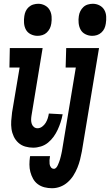

<svg xmlns="http://www.w3.org/2000/svg" viewBox="-20 -775 583 1018"><path d="M179 -585Q160 -585 143 -593.5Q126 -602 117.5 -617.5Q109 -633 107.5 -652.5Q106 -672 109 -690Q111 -704 116.5 -716Q122 -728 132.5 -737.5Q143 -747 156.5 -751Q170 -755 183 -755Q201 -755 217.5 -746.5Q234 -738 243 -722.5Q252 -707 253.5 -687.5Q255 -668 252 -650Q250 -636 244 -624Q238 -612 228 -602.5Q218 -593 205 -589Q192 -585 179 -585ZM156 8Q134 8 113.5 2Q93 -4 77.5 -18Q62 -32 53 -51Q44 -70 41 -91Q38 -112 39.5 -134Q41 -156 44 -179L84 -417H30L32 -520H206L147 -162Q145 -150 145 -139Q145 -128 148.5 -118Q152 -108 160 -101.5Q168 -95 179 -95Q192 -95 203.5 -103.5Q215 -112 222 -123.5Q229 -135 233 -147.5Q237 -160 239 -173L312 -169V-168Q308 -147 301.5 -127Q295 -107 286 -87.5Q277 -68 264.5 -50.5Q252 -33 235 -19Q218 -5 197 1.5Q176 8 156 8ZM469 -585Q450 -585 433 -593.5Q416 -602 407.5 -617.5Q399 -633 397 -652.5Q395 -672 398 -690Q400 -704 406 -716Q412 -728 422 -737.5Q432 -747 445.5 -751Q459 -755 472 -755Q491 -755 507.5 -746.5Q524 -738 533 -722.5Q542 -707 543 -687.5Q544 -668 541 -650Q539 -636 533.5 -624Q528 -612 517.5 -602.5Q507 -593 494.5 -589Q482 -585 469 -585ZM256 223Q235 223 215.5 218Q196 213 180.5 201.5Q165 190 155.5 173Q146 156 141 137Q136 118 136 97.5Q136 77 139 56L140 53H245V54Q243 64 242.5 74Q242 84 243 94Q244 104 250 112Q256 120 266 120Q273 120 278.5 113.5Q284 107 287 99.5Q290 92 293 85Q296 78 298 70.5Q300 63 302 55.5Q304 48 305.5 40.5Q307 33 308.5 26Q310 19 311 11L382 -417H328L331 -520H505L414 28Q410 50 404.5 71.5Q399 93 390.5 114Q382 135 369.5 155Q357 175 339 191Q321 207 299.5 215Q278 223 256 223Z"/></svg>

Font: Iosevka Extrabold
Style: Italic
Weight: 800
Italic angle: -9°
Monospace: yes
Designer: Belleve Invis
Foundry: Belleve Invis
Version: Version 32.5.0; ttfautohint (v1.8.4)